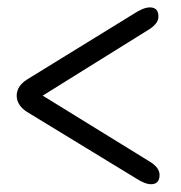

<svg xmlns="http://www.w3.org/2000/svg" viewBox="-20 -594 478 506"><path d="M400.5 -133Q400.5 -108.5 378 -108.5Q361.5 -108.5 335 -126L50.5 -299.5Q24 -317 24 -342Q24 -366.5 50.5 -384L331.5 -557Q358 -574.5 375 -574.5Q398 -574.5 397.5 -549.5Q397.5 -533 374.5 -517.5L92.5 -342L378 -166Q400.5 -151 400.5 -133Z"/></svg>

Font: Fraunces 144pt S050
Style: Bold
Weight: 700
Version: Version 1.000; ttfautohint (v1.8.3)